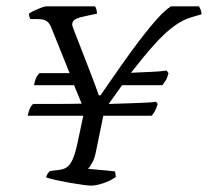

<svg xmlns="http://www.w3.org/2000/svg" viewBox="-20 -584 654 604"><path d="M267 0Q260 0 241 -2.5Q222 -5 199.5 -9Q177 -13 156.5 -17.5Q136 -22 125 -26Q127 -34 130.5 -38.5Q134 -43 137 -46L169 -50Q184 -52 193.5 -60.5Q203 -69 210 -86Q217 -103 223 -130L242 -220H67Q71 -238 76.5 -247.5Q82 -257 86 -257Q115 -257 156 -257Q197 -257 237 -258L213 -316H87Q91 -336 96.5 -344.5Q102 -353 105 -354H199L141 -498Q136 -511 127 -517.5Q118 -524 97 -524H75Q74 -527 72.5 -531.5Q71 -536 71 -541Q76 -545 86.5 -550Q97 -555 108.5 -559.5Q120 -564 127 -564H279Q282 -560 283.5 -553.5Q285 -547 285 -541L252 -534Q231 -530 219 -524.5Q207 -519 207 -506Q207 -503 214.5 -484Q222 -465 234 -434Q246 -403 261 -364.5Q276 -326 291 -284H296Q329 -332 361 -377.5Q393 -423 422 -461Q451 -499 475.5 -526Q500 -553 518 -564H606Q608 -561 611 -554Q614 -547 614 -539L583 -530Q555 -522 526.5 -501Q498 -480 466 -444.5Q434 -409 392 -355Q428 -357 456.5 -358Q485 -359 504 -362L510 -354Q506 -337 499 -327.5Q492 -318 491 -316H364L322 -257Q356 -258 385.5 -259Q415 -260 437.5 -261Q460 -262 471 -264L476 -257Q472 -243 467 -234Q462 -225 457 -220H305L282 -108Q278 -86 270 -72Q262 -58 257 -53L341 -45Q342 -43 343 -39Q344 -35 344 -27Q333 -19 319 -13Q305 -7 291 -3.5Q277 0 267 0Z"/></svg>

Font: Texturina 12pt Thin
Style: Italic
Weight: 250
Italic angle: -11°
Designer: Guillermo Torres Carreño
Foundry: Omnibus-Type
Version: Version 1.002